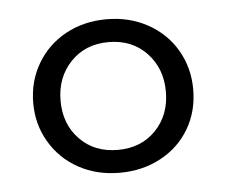

<svg xmlns="http://www.w3.org/2000/svg" viewBox="-34 -827 455 385"><g transform="rotate(-5 193.0 -634.5)"><path d="M193 -480Q147 -480 110.5 -500Q74 -520 53 -555.5Q32 -591 32 -634Q32 -678 53 -713.5Q74 -749 110.5 -769Q147 -789 193 -789Q239 -789 276 -768.5Q313 -748 333.5 -712.5Q354 -677 354 -634Q354 -590 333.5 -555Q313 -520 276 -500Q239 -480 193 -480ZM299 -634Q299 -681 269.5 -712Q240 -743 193 -743Q146 -743 116.5 -712Q87 -681 87 -634Q87 -587 116.5 -556.5Q146 -526 193 -526Q240 -526 269.5 -556.5Q299 -587 299 -634Z"/></g></svg>

Font: LINE Seed JP_TTF Regular
Style: Regular
Weight: 400
Designer: LINE & Fontrix & Fontworks
Version: Version 1.002